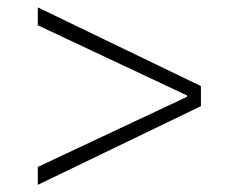

<svg xmlns="http://www.w3.org/2000/svg" viewBox="-20 -608 626 523"><path d="M83 -104.5V-153.3L489.3 -344.2V-348.1L83 -539.1V-587.9L527.3 -373.5V-318.8Z"/></svg>

Font: Cascadia Code NF ExtraLight
Style: Regular
Weight: 200
Monospace: yes
Designer: Aaron Bell
Foundry: Saja Typeworks
Version: Version 2404.023; ttfautohint (v1.8.4)